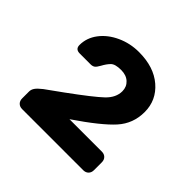

<svg xmlns="http://www.w3.org/2000/svg" viewBox="-103 -805 554 554"><g transform="rotate(45 174.5 -527.5)"><path d="M50 -350Q40 -350 34 -356Q28 -362 28 -372V-400Q28 -408 33 -415.5Q38 -423 52 -434L102 -470Q172 -521 195 -543Q218 -565 218 -591Q218 -609 205.5 -620.5Q193 -632 172 -632Q148 -632 139 -623Q130 -614 122 -599Q116 -588 111 -584.5Q106 -581 98 -581H54Q36 -581 36 -598Q36 -627 54.5 -651.5Q73 -676 104.5 -690.5Q136 -705 172 -705Q233 -705 269.5 -673.5Q306 -642 306 -594Q306 -547 275.5 -513Q245 -479 167 -426H299Q309 -426 315 -420Q321 -414 321 -404V-372Q321 -362 315 -356Q309 -350 299 -350Z"/></g></svg>

Font: Rubik AZ
Style: Regular
Weight: 500
Designer: Hubert and Fischer
Foundry: Hubert & Fischer
Version: Version 2.000